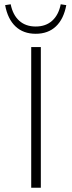

<svg xmlns="http://www.w3.org/2000/svg" viewBox="-20 -878 337 898"><path d="M4 -854 30 -858Q40 -808 70 -781Q100 -754 147 -754Q194 -754 224 -781Q254 -808 264 -858L290 -854Q278 -789 241.5 -754.5Q205 -720 147 -720Q89 -720 52.5 -754.5Q16 -789 4 -854ZM126 -658H171V0H126Z"/></svg>

Font: Ysabeau Infant Light
Style: Regular
Weight: 300
Designer: Christian Thalmann (Catharsis Fonts)
Version: Version 0.003